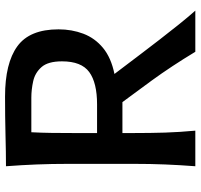

<svg xmlns="http://www.w3.org/2000/svg" viewBox="-36 -720 756 723"><g transform="rotate(-90 341.5 -358.0)"><path d="M77.5 0Q82 -59 84.2 -113.5Q86.5 -168 86.5 -234.5V-475Q86.5 -542 84.2 -597.8Q82 -653.5 77.5 -713Q129 -713 196.5 -714.8Q264 -716.5 340 -716.5Q465.5 -716.5 529.2 -670.2Q593 -624 593 -515Q593 -465 576.5 -421.5Q560 -378 523 -347.5Q486 -317 425 -304.5L500 -205.5Q525 -172.5 553.8 -135.2Q582.5 -98 611 -62.5Q639.5 -27 663.5 0H508.5Q454.5 -89.5 400 -164.5L319 -274.5H202.5V-234.5Q202.5 -168 204.2 -113.5Q206 -59 211.5 0ZM335.5 -617.5H205.5Q203.5 -579.5 203 -540.5Q202.5 -501.5 202.5 -457V-370H310.5Q392 -370 432.2 -399.5Q472.5 -429 472.5 -502Q472.5 -554.5 451 -579Q429.5 -603.5 397.8 -610.5Q366 -617.5 335.5 -617.5Z"/></g></svg>

Font: Commissioner Flair Medium
Style: Regular
Weight: 500
Designer: Kostas Bartsokas
Foundry: Kostas Bartsokas
Version: Version 1.000; ttfautohint (v1.8.3)